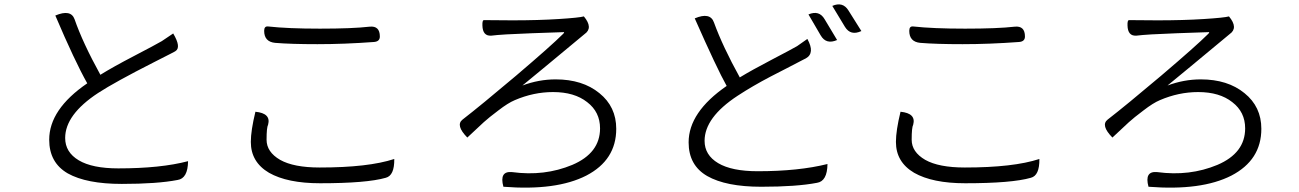

<svg xmlns="http://www.w3.org/2000/svg" viewBox="-20 -816 5940 878"><path d="M233 -745Q304 -775 321 -728Q358 -621 439 -474Q495 -509 593 -560Q691 -611 720 -628L772 -663Q810 -599 782 -582Q784 -582 685 -532Q504 -440 429 -391Q278 -292 278 -185Q278 -120 340 -83Q402 -46 521 -46Q715 -46 840 -79Q839 0 792 7Q699 25 537 25Q376 25 290 -23Q205 -72 205 -177Q205 -316 379 -435Q322 -536 233 -745Z M1188 -675Q1188 -697 1206 -695Q1296 -685 1443 -685Q1591 -685 1670 -694Q1717 -699 1717 -649Q1717 -626 1690 -624Q1554 -614 1432 -614Q1311 -614 1238 -620Q1188 -625 1188 -675ZM1148 -305Q1220 -298 1206 -246Q1199 -233 1199 -177Q1199 -121 1261 -85Q1323 -50 1442 -50Q1664 -50 1783 -89Q1784 -13 1744 -3Q1657 22 1444 22Q1294 22 1210 -26Q1127 -75 1127 -167Q1127 -219 1148 -305Z M2186 -700Q2185 -725 2194 -724L2322 -723Q2442 -723 2535 -729Q2629 -735 2650 -741Q2694 -688 2653 -660Q2433 -477 2369 -425Q2444 -453 2521 -453Q2644 -453 2721 -390Q2798 -328 2798 -227Q2798 -84 2661 -13Q2524 57 2282 38Q2262 -35 2322 -29Q2470 -9 2597 -62Q2724 -116 2724 -229Q2724 -304 2665 -349Q2607 -395 2509 -395Q2420 -395 2334 -358Q2303 -345 2259 -311Q2215 -278 2192 -257Q2169 -236 2117 -187Q2062 -243 2095 -269Q2179 -334 2340 -470Q2501 -607 2555 -661Q2564 -670 2556 -669L2412 -664Q2273 -659 2227 -653Q2187 -650 2186 -700Z M3157 -732Q3228 -762 3245 -713Q3285 -603 3363 -462Q3417 -495 3509 -543Q3601 -591 3625 -605L3672 -638Q3708 -573 3665 -549L3655 -544Q3624 -528 3578 -504Q3532 -481 3504 -466Q3420 -422 3353 -378Q3202 -279 3202 -172Q3202 -107 3264 -70Q3326 -33 3445 -33Q3632 -33 3764 -66Q3763 13 3716 20Q3623 38 3461 38Q3300 38 3214 -11Q3129 -60 3129 -165Q3129 -303 3303 -423Q3259 -501 3157 -732ZM3677 -750Q3726 -771 3751 -728L3808 -633Q3758 -611 3733 -654L3677 -750ZM3786 -789Q3834 -810 3860 -768L3919 -674Q3870 -651 3844 -693L3786 -789Z M4138 -675Q4138 -697 4156 -695Q4246 -685 4393 -685Q4541 -685 4620 -694Q4667 -699 4667 -649Q4667 -626 4640 -624Q4504 -614 4382 -614Q4261 -614 4188 -620Q4138 -625 4138 -675ZM4098 -305Q4170 -298 4156 -246Q4149 -233 4149 -177Q4149 -121 4211 -85Q4273 -50 4392 -50Q4614 -50 4733 -89Q4734 -13 4694 -3Q4607 22 4394 22Q4244 22 4160 -26Q4077 -75 4077 -167Q4077 -219 4098 -305Z M5136 -700Q5135 -725 5144 -724L5272 -723Q5392 -723 5485 -729Q5579 -735 5600 -741Q5644 -688 5603 -660Q5383 -477 5319 -425Q5394 -453 5471 -453Q5594 -453 5671 -390Q5748 -328 5748 -227Q5748 -84 5611 -13Q5474 57 5232 38Q5212 -35 5272 -29Q5420 -9 5547 -62Q5674 -116 5674 -229Q5674 -304 5615 -349Q5557 -395 5459 -395Q5370 -395 5284 -358Q5253 -345 5209 -311Q5165 -278 5142 -257Q5119 -236 5067 -187Q5012 -243 5045 -269Q5129 -334 5290 -470Q5451 -607 5505 -661Q5514 -670 5506 -669L5362 -664Q5223 -659 5177 -653Q5137 -650 5136 -700Z"/></svg>

Font: Swei Half Moon CJK TC
Style: DemiLight
Weight: 350
Version: Version 2.125